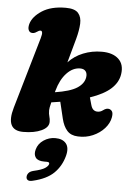

<svg xmlns="http://www.w3.org/2000/svg" viewBox="-65 -767 762 1108"><g transform="rotate(5 316.5 -213.5)"><path d="M141.5 -532.5Q148.5 -556.5 146.5 -566.2Q144.5 -576 137 -576Q128 -576 115 -566.5Q99.5 -555.5 85 -559Q74 -561 68.5 -573.5Q63 -586 68.5 -608Q80.5 -651.5 133 -685.8Q185.5 -720 270.5 -720Q323 -720 343 -697Q363 -674 361 -635Q359 -596 346 -548L307 -407Q342 -445 392.5 -465.2Q443 -485.5 500 -485.5Q563.5 -485.5 597 -454.2Q630.5 -423 622 -366Q615 -318.5 574.8 -281.5Q534.5 -244.5 454 -217L466 -174.5Q471.5 -155 481 -147.2Q490.5 -139.5 502 -139Q520.5 -137.5 536.5 -150Q556 -165 573 -159.5Q584.5 -155 589.2 -145Q594 -135 590.5 -113.5Q584.5 -79 557.8 -49Q531 -19 490.5 -1.5Q450 16 404 13.5Q363.5 12 341.5 -12.8Q319.5 -37.5 309 -81L286 -177Q261.5 -173 234.5 -169Q229.5 -149 227.8 -139.2Q226 -129.5 226 -123Q226 -101.5 230.5 -87.2Q235 -73 235 -56Q235 -24 193.5 -4.5Q152 15 87.5 15Q-17.5 15 21.5 -119.5ZM252.5 -238Q251 -233 250 -229Q337.5 -242.5 377 -267.8Q416.5 -293 422.5 -330Q426 -352.5 415.8 -365.5Q405.5 -378.5 384 -378.5Q341.5 -378.5 306 -341Q270.5 -303.5 252.5 -238ZM224 175Q187 175 173.8 157Q160.5 139 168.5 110Q177.5 76 208.5 55.2Q239.5 34.5 276 34.5Q318.5 34.5 338.5 59.2Q358.5 84 346 131.5Q330 191.5 288.5 232Q247 272.5 167 291Q147.5 296 138.2 289.5Q129 283 130 270.5Q130.5 258.5 139.2 248.5Q148 238.5 166.5 234Q214.5 223 232.2 211Q250 199 253 187.5Q256 175 239.5 175Z"/></g></svg>

Font: Fraunces 9pt Soft Black
Style: Italic
Weight: 900
Italic angle: -16°
Version: Version 1.000;[b76b70a41]